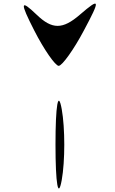

<svg xmlns="http://www.w3.org/2000/svg" viewBox="-20 -1128 643 1076"><path d="M291 -318C291 -97 306 -9 326 -119C345 -225 345 -410 326 -516C306 -626 291 -539 291 -318ZM172 -957C226 -851 290 -759 309 -759C328 -759 394 -851 450 -957C544 -1133 542 -1144 428 -1046C331 -962 272 -962 185 -1046C93 -1134 91 -1116 172 -957Z"/></svg>

Font: Venom Sans
Style: Regular
Weight: 400
Version: Version 1.001